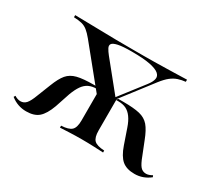

<svg xmlns="http://www.w3.org/2000/svg" viewBox="-89 -581 848 759"><g transform="rotate(30 334.5 -201.5)"><path d="M318.5 -158.9 154.8 -360.5Q140.3 -378.2 128.2 -387.9Q116.1 -397.6 101.6 -401.2Q87.1 -404.8 65.3 -405.6V-415.3Q123.4 -414.5 169 -413.3Q214.5 -412.1 255.2 -411.7Q296 -411.3 336.3 -411.3Q360.5 -411.3 382.7 -411.3Q404.8 -411.3 426.2 -411.7Q447.6 -412.1 470.6 -412.5Q493.5 -412.9 519.4 -413.7Q545.2 -414.5 575.8 -415.3V-405.6Q558.9 -404 542.7 -398.8Q526.6 -393.5 511.7 -381.9Q496.8 -370.2 479.8 -348.4L333.9 -158.9ZM87.1 11.3Q47.6 11.3 16.1 -13.7L20.2 -21Q34.7 -12.1 47.6 -12.1Q62.9 -12.1 73.4 -23.8Q83.9 -35.5 95.2 -66.1L118.5 -125Q133.1 -162.9 148.8 -181.5Q164.5 -200 191.5 -206.9Q218.5 -213.7 266.9 -213.7H287.9L294.4 -205.6H285.5Q264.5 -205.6 249.2 -198.4Q233.9 -191.1 222.6 -175Q211.3 -158.9 201.6 -133.1L179 -65.3Q163.7 -23.4 143.5 -6Q123.4 11.3 87.1 11.3ZM235.5 0V-8.9Q269.4 -10.5 282.3 -22.6Q295.2 -34.7 295.2 -66.9V-209.7L340.3 -175L373.4 -213.7V-66.9Q373.4 -34.7 385.9 -22.6Q398.4 -10.5 432.3 -8.9V0Q418.5 -0.8 390.3 -2Q362.1 -3.2 333.1 -3.2Q305.6 -3.2 277.8 -2Q250 -0.8 235.5 0ZM581.5 11.3Q545.2 11.3 524.6 -6Q504 -23.4 489.5 -65.3L466.1 -133.1Q457.3 -158.9 445.6 -175Q433.9 -191.1 419 -198.4Q404 -205.6 383.1 -205.6H371.8L378.2 -213.7H401.6Q449.2 -213.7 476.2 -207.3Q503.2 -200.8 519.4 -181.9Q535.5 -162.9 550 -125L573.4 -66.1Q584.7 -35.5 594.8 -23.8Q604.8 -12.1 621 -12.1Q633.1 -12.1 648.4 -21L651.6 -13.7Q620.2 11.3 581.5 11.3ZM355.6 -201.6 450 -323.4Q463.7 -341.1 466.5 -355.2Q469.4 -369.4 457.3 -379.8Q445.2 -390.3 414.9 -396.4Q384.7 -402.4 331.5 -402.4Q290.3 -402.4 269.8 -398Q249.2 -393.5 244 -385.9Q238.7 -378.2 244.4 -367.3Q250 -356.5 260.5 -343.5L369.4 -208.9Z"/></g></svg>

Font: Playfair 144pt
Style: Regular
Weight: 400
Designer: Claus Eggers Sørensen
Foundry: Claus Eggers Sørensen
Version: Version 2.001;gftools[0.9.30]